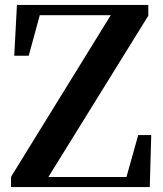

<svg xmlns="http://www.w3.org/2000/svg" viewBox="-20 -762 664 782"><path d="M596 -212 590 0H25V-42L431 -700H142L97 -535H38L49 -742H584V-698L177 -41H495L543 -212Z"/></svg>

Font: Source Han Serif JP
Style: Bold
Weight: 700
Designer: Ryoko NISHIZUKA  (kana & ideographs); Frank Grießhammer (Latin, Greek & Cyrillic); Wenlong ZHANG  (bopomofo); Sandoll Co
Foundry: Adobe Systems Incorporated
Version: Version 1.000;PS 1;hotconv 16.6.53;makeotf.lib2.5.65590